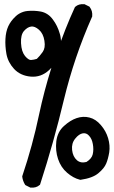

<svg xmlns="http://www.w3.org/2000/svg" viewBox="-20 -811 542 914"><path d="M122.6 81.1 103 71.3 100.6 69.8 99.1 67.9Q88.4 50.3 85.9 30.3V28.3L86.4 26.4Q135.3 -118.7 166 -265.6Q189.9 -377.9 224.6 -488.3Q218.8 -482.4 213.4 -477.1Q175.3 -441.9 126 -446.3Q77.6 -450.7 47.4 -482.4Q18.1 -514.2 10.7 -553.7Q3.9 -592.3 5.9 -626Q7.8 -660.6 19.3 -685.8Q30.8 -710.9 53.7 -732.4Q61.5 -740.2 70.8 -745.6Q80.1 -751 90.1 -754.4Q100.1 -757.8 111.3 -758.8Q143.1 -761.7 174.8 -755.9Q191.9 -752.4 206.3 -742.9Q220.7 -733.4 231.9 -717.8Q237.3 -710.4 242.2 -702.6Q247.1 -694.8 251 -686.5Q254.9 -678.2 258.3 -669.7Q261.7 -661.1 264.2 -651.9Q265.6 -647.9 266.6 -643.6Q267.6 -639.2 268.3 -634.8Q269 -630.4 269.5 -625.7Q270 -621.1 270.5 -616.2Q281.2 -644 291.5 -671.4Q312.5 -724.6 335.9 -775.4L336.9 -777.3L338.4 -778.8Q355 -793.5 380.9 -791H382.8L384.3 -790L403.8 -780.3L405.8 -779.3L407.2 -777.3Q421.4 -758.8 418.9 -733.4V-731.9L418 -730.5Q375.5 -634.8 342 -536.1Q308.6 -437.5 284.2 -336.4Q235.8 -133.3 171.4 65.4L170.4 68.4L168.5 69.8Q151.9 84.5 126 82H124ZM359.9 44.4Q344.2 40.5 329.1 32.2Q314 23.9 299.3 11.2Q270 -13.7 256.3 -54.2Q243.2 -93.8 248 -137.7Q253.4 -183.6 284.7 -211.4Q314.5 -238.3 344.2 -248.5Q375.5 -259.3 405.8 -251.5Q436 -244.1 460.4 -215.3Q484.4 -187.5 494.6 -153.3Q504.9 -118.7 500 -85.9Q494.6 -53.7 485.4 -32.2Q476.1 -9.8 448.7 13.2Q421.4 36.6 363.8 44.9H361.8ZM391.6 -40Q416.5 -55.7 421.4 -76.2Q426.8 -99.1 421.9 -125.5Q417.5 -150.9 403.3 -165.5Q391.1 -179.2 374 -176.3Q365.2 -174.8 356.2 -168.7Q347.2 -162.6 337.9 -150.9Q319.8 -128.9 323.2 -97.2Q326.7 -65.4 346.2 -48.3Q364.3 -32.7 391.6 -40ZM155.3 -530.8Q168.5 -543 183.1 -563.5Q189.9 -573.2 192.1 -586.2Q194.3 -599.1 191.4 -617.2Q186 -651.4 165.5 -669.4Q145.5 -687 128.4 -684.6Q110.4 -682.1 94.2 -663.6Q78.1 -645 80.1 -605.5Q81.1 -585 85.9 -569.8Q90.8 -554.7 99.1 -544.4Q115.7 -524.9 127.4 -525.4Q141.6 -526.4 155.3 -530.8Z"/></svg>

Font: NaikaiFont
Style: Bold
Weight: 700
Version: Version 1.89